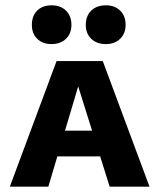

<svg xmlns="http://www.w3.org/2000/svg" viewBox="-20 -703 600 723"><path d="M17 0 193 -473H367L543 0H393L258 -430H290L162 0ZM121 -114 155 -211H385L430 -114ZM174 -537Q140 -537 120 -557Q100 -577 100 -609Q100 -643 120 -663Q140 -683 174 -683Q208 -683 228.5 -663Q249 -643 249 -609Q249 -577 228.5 -557Q208 -537 174 -537ZM379 -537Q344 -537 323.5 -557Q303 -577 303 -609Q303 -643 323.5 -663Q344 -683 379 -683Q412 -683 432.5 -663Q453 -643 453 -609Q453 -577 432.5 -557Q412 -537 379 -537Z"/></svg>

Font: Ysabeau SC ExtraBold
Style: Regular
Weight: 800
Designer: Christian Thalmann (Catharsis Fonts)
Version: Version 2.001;gftools[0.9.30]; featfreeze: smcp